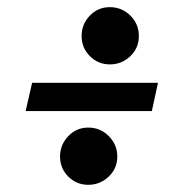

<svg xmlns="http://www.w3.org/2000/svg" viewBox="-20 -515 512 534"><path d="M169.9 -23.9Q147 -46.9 147 -79.6Q147 -112.3 169.7 -136.2Q192.4 -160.2 225.6 -160.2Q258.8 -160.2 282.5 -136.5Q306.2 -112.8 306.2 -79.6Q306.2 -46.4 282.2 -23.7Q258.3 -1 225.6 -1Q192.9 -1 169.9 -23.9ZM230 -358.9Q207 -381.8 207 -414.8Q207 -447.8 229.7 -471.4Q252.4 -495.1 285.6 -495.1Q318.8 -495.1 342.5 -471.7Q366.2 -448.2 366.2 -414.8Q366.2 -381.3 342.3 -358.6Q318.4 -335.9 285.6 -335.9Q252.9 -335.9 230 -358.9ZM51.3 -206.1 69.3 -284.7H419.4L402.3 -206.1Z"/></svg>

Font: UVF Lobster12
Style: Regular
Weight: 400
Designer: Pablo Impallari
Foundry: Pablo Impallari. www.impallari.com
Version: Version 1.004